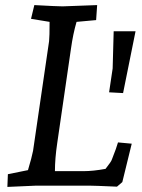

<svg xmlns="http://www.w3.org/2000/svg" viewBox="-20 -730 558 755"><path d="M427 -607H513L464 -364L409 -367L423 -461ZM196 -57H309Q346 -57 395 -66Q418 -95 420 -103Q439 -151 444 -170L498 -165L461 -14L440 4Q349 0 330 0H123L9 5L11 -45L90 -61Q105 -111 110 -137L173 -568Q175 -585 175 -644L102 -656L115 -710Q206 -705 226 -705L362 -710L358 -651L281 -644Q267 -596 259 -538L205 -167Q196 -106 196 -57Z"/></svg>

Font: Andada SC
Style: Italic
Weight: 400
Italic angle: -8.29999°
Designer: Carolina Giovagnoli
Foundry: Carolina Giovagnoli
Version: Version 1.003